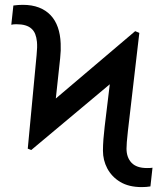

<svg xmlns="http://www.w3.org/2000/svg" viewBox="-20 -757 671 787"><path d="M34.8 -734.4Q45.1 -735.8 54.7 -736.5Q64.3 -737.2 73.2 -737.2Q111.2 -737.2 139.6 -726.2Q168 -715.2 187.3 -694.8Q206.7 -674.4 217 -645.1Q227.3 -615.8 228.7 -578.8Q229.4 -564.6 228.9 -549.5Q228.3 -534.4 226.6 -518.5L208.8 -353.3L534.1 -629.3L551.1 -622.2L504.3 -220.2Q501.1 -193.5 499.8 -174.4Q498.6 -155.2 498.6 -147.7Q498.6 -111.5 519.2 -89.8Q539.8 -68.2 582.4 -68.2Q600.9 -68.2 605.1 -69.6L596.6 7.1Q588.1 8.5 579.2 9.2Q570.3 9.9 561.1 9.9Q507.8 9.9 472.7 -11.4Q454.9 -22 441.6 -36.2Q428.3 -50.4 419.6 -66.9Q410.9 -83.5 406.4 -101.7Q402 -120 402 -139.2Q402 -160.5 403.9 -186.3Q405.9 -212 409.1 -238.6L430 -411.6L108 -142L93.8 -147.7L130 -531.2Q131.7 -548.3 132.1 -561.6Q132.5 -574.9 131.4 -585.9Q129.6 -604 124.3 -617.4Q119 -630.7 108.8 -639.7Q98.7 -648.8 83.5 -653.2Q68.2 -657.7 46.2 -657.7Q34.8 -657.7 26.3 -655.5Z"/></svg>

Font: Inter P
Style: Regular
Weight: 400
Designer: Rasmus Andersson
Foundry: rsms
Version: Version 3.018;git-588b23468